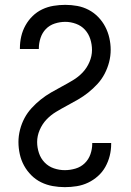

<svg xmlns="http://www.w3.org/2000/svg" viewBox="-20 -763 540 791"><path d="M247 8Q222 8 197 3.5Q172 -1 149.5 -12Q127 -23 109 -41Q91 -59 79 -81Q67 -103 61.5 -128Q56 -153 56 -178Q56 -203 62.5 -228.5Q69 -254 81 -276.5Q93 -299 110.5 -318Q128 -337 148 -353Q168 -369 190.5 -382Q213 -395 235.5 -407Q258 -419 280.5 -432.5Q303 -446 320.5 -464.5Q338 -483 348.5 -507.5Q359 -532 359 -557Q359 -580 352 -602Q345 -624 330 -640.5Q315 -657 293 -665Q271 -673 249 -673Q227 -673 205.5 -666Q184 -659 169 -643.5Q154 -628 147 -606.5Q140 -585 140 -564V-561H62V-565Q62 -589 67.5 -613Q73 -637 85 -658.5Q97 -680 114.5 -697Q132 -714 154 -724.5Q176 -735 200.5 -739Q225 -743 249 -743Q274 -743 298.5 -738.5Q323 -734 345 -722.5Q367 -711 384.5 -693Q402 -675 413.5 -653Q425 -631 430.5 -606.5Q436 -582 436 -558Q436 -532 429.5 -507Q423 -482 411 -459Q399 -436 381.5 -417Q364 -398 344 -382Q324 -366 301.5 -353Q279 -340 256.5 -328Q234 -316 211.5 -302.5Q189 -289 171.5 -270.5Q154 -252 143.5 -227.5Q133 -203 133 -178Q133 -155 140.5 -132.5Q148 -110 164 -93.5Q180 -77 202 -69.5Q224 -62 247 -62Q269 -62 291 -68.5Q313 -75 329 -90.5Q345 -106 352.5 -127.5Q360 -149 360 -171V-174H438V-170Q438 -145 432 -121Q426 -97 414 -75.5Q402 -54 383.5 -37.5Q365 -21 343 -10.5Q321 0 296.5 4Q272 8 247 8Z"/></svg>

Font: Iosevka NFM
Style: Regular
Weight: 400
Monospace: yes
Designer: Belleve Invis
Foundry: Belleve Invis
Version: Version 29.0.4; ttfautohint (v1.8.4);Nerd Fonts 3.3.0